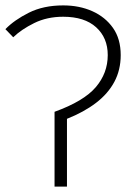

<svg xmlns="http://www.w3.org/2000/svg" viewBox="-20 -691 493 711"><path d="M182 0V-277Q290 -316 334.5 -368Q379 -420 379 -487Q379 -551 336 -590Q293 -629 214 -629Q154 -629 106.5 -605.5Q59 -582 29 -553L0 -583Q33 -617 87 -644Q141 -671 214 -671Q274 -671 322 -649.5Q370 -628 398.5 -587.5Q427 -547 427 -487Q427 -432 403.5 -388Q380 -344 335.5 -310Q291 -276 228 -251V0Z"/></svg>

Font: Mada Light
Style: Regular
Weight: 300
Designer: Khaled Hosny
Version: Version 1.5